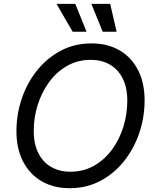

<svg xmlns="http://www.w3.org/2000/svg" viewBox="-20 -962 801 992"><path d="M339.8 10.3Q256.8 10.3 195.1 -25.6Q133.3 -61.5 99.1 -127.7Q64.9 -193.8 64.9 -284.2Q64.9 -370.6 92.3 -451.9Q119.6 -533.2 170.9 -597.4Q222.2 -661.6 293.5 -699.7Q364.7 -737.8 453.1 -737.8Q536.1 -737.8 597.7 -701.9Q659.2 -666 693.1 -600.1Q727.1 -534.2 727.1 -443.4Q727.1 -356.4 699.7 -275.4Q672.4 -194.3 621.3 -129.9Q570.3 -65.4 499 -27.6Q427.7 10.3 339.8 10.3ZM343.3 -74.7Q411.6 -74.7 466.3 -106Q521 -137.2 559.3 -189.9Q597.7 -242.7 617.7 -307.9Q637.7 -373 637.7 -441.4Q637.7 -510.3 613.5 -557.4Q589.4 -604.5 546.9 -628.7Q504.4 -652.8 449.7 -652.8Q381.3 -652.8 326.7 -621.6Q272 -590.3 233.4 -537.4Q194.8 -484.4 174.6 -419.4Q154.3 -354.5 154.3 -286.1Q154.3 -217.3 178.5 -170.2Q202.6 -123 245.4 -98.9Q288.1 -74.7 343.3 -74.7ZM510.7 -797.9 452.1 -941.9H549.3L582.5 -797.9ZM355.5 -797.9 272 -941.9H369.1L427.2 -797.9Z"/></svg>

Font: Inter 18pt
Style: Italic
Weight: 400
Italic angle: -9.3988°
Designer: Rasmus Andersson
Foundry: rsms
Version: Version 4.001;git-66647c0bb